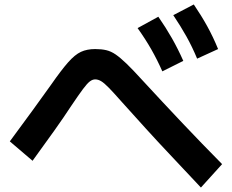

<svg xmlns="http://www.w3.org/2000/svg" viewBox="-20 -838 1040 861"><path d="M708 -518Q685 -570 658.5 -616.5Q632 -663 597 -712L690 -763Q724 -714 751 -666.5Q778 -619 802 -565ZM864 -575Q842 -628 816 -674.5Q790 -721 757 -770L849 -818Q883 -768 909.5 -720Q936 -672 958 -618ZM881 3Q809 -74 748 -138.5Q687 -203 633.5 -262Q580 -321 527 -380Q490 -422 468.5 -444Q447 -466 433.5 -474Q420 -482 407 -482Q395 -482 383 -473Q371 -464 352 -438.5Q333 -413 300 -364Q266 -312 224 -253Q182 -194 126 -117L24 -204Q81 -281 126.5 -343.5Q172 -406 209 -458Q255 -524 285.5 -558.5Q316 -593 343 -605.5Q370 -618 407 -618Q435 -618 456.5 -613Q478 -608 499 -593.5Q520 -579 547.5 -552.5Q575 -526 615 -482Q710 -379 797.5 -286.5Q885 -194 976 -102Z"/></svg>

Font: M PLUS 1 Code
Style: Regular
Weight: 400
Designer: Coji Morishita
Foundry: UNDERFOREST DESIGN
Version: Version 1.005